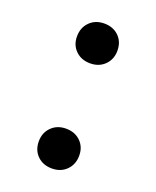

<svg xmlns="http://www.w3.org/2000/svg" viewBox="-108 -589 546 671"><g transform="rotate(20 165.0 -253.5)"><path d="M165 -375Q132 -375 111 -395.5Q90 -416 90 -448Q90 -481 111 -502Q132 -523 165 -523Q198 -523 219 -502.5Q240 -482 240 -449Q240 -417 219 -396Q198 -375 165 -375ZM165 16Q132 16 111 -4.5Q90 -25 90 -58Q90 -90 111 -111Q132 -132 165 -132Q198 -132 219 -111.5Q240 -91 240 -59Q240 -26 219 -5Q198 16 165 16Z"/></g></svg>

Font: Literata 36pt
Style: Regular
Weight: 400
Designer: Latin by Veronika Burian and Jose Scaglione. Greek by Irene Vlachou. Cyrillic by Vera Evstafieva.
Foundry: TypeTogether
Version: Version 3.002